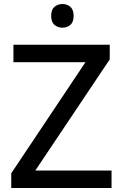

<svg xmlns="http://www.w3.org/2000/svg" viewBox="-20 -937 613 957"><path d="M536 0H36V-73L406 -627H47V-714H527V-641L156 -87H536ZM292 -917Q314 -917 330.5 -903Q347 -889 347 -858Q347 -827 330.5 -813Q314 -799 292 -799Q268 -799 251.5 -813Q235 -827 235 -858Q235 -889 251.5 -903Q268 -917 292 -917Z"/></svg>

Font: Noto Sans Kayah Li Medium
Style: Regular
Weight: 500
Designer: Monotype Design Team, Sérgio Martins
Foundry: Monotype Imaging Inc.
Version: Version 2.002; ttfautohint (v1.8.4.7-5d5b)